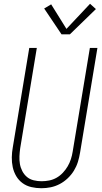

<svg xmlns="http://www.w3.org/2000/svg" viewBox="-20 -989 540 1017"><path d="M199 8Q172 8 146 2Q120 -4 99.5 -19Q79 -34 66 -56Q53 -78 47.5 -103.5Q42 -129 42.5 -156Q43 -183 48 -210L135 -735H175L87 -204Q84 -183 83 -161.5Q82 -140 85.5 -120Q89 -100 98.5 -82Q108 -64 123 -51.5Q138 -39 158.5 -34Q179 -29 200 -29Q220 -29 240.5 -33Q261 -37 279.5 -47.5Q298 -58 313 -74Q328 -90 338.5 -108Q349 -126 355.5 -146Q362 -166 365 -186L456 -735H496L404 -180Q400 -155 392.5 -131Q385 -107 371.5 -85Q358 -63 338.5 -44.5Q319 -26 296 -14Q273 -2 248.5 3Q224 8 199 8ZM306 -807 214 -944 251 -966 332 -836 457 -969 488 -941 350 -807Z"/></svg>

Font: Iosevka SS04 Extralight
Style: Italic
Weight: 200
Italic angle: -9°
Monospace: yes
Designer: Belleve Invis
Foundry: Belleve Invis
Version: Version 19.0.0; ttfautohint (v1.8.4)